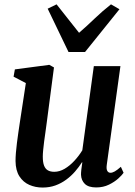

<svg xmlns="http://www.w3.org/2000/svg" viewBox="-20 -853 622 884"><path d="M176 10.5Q143 10.5 115 -1.8Q87 -14 69.5 -41Q52 -68 51.5 -111.5Q51.5 -128 53.2 -149.5Q55 -171 58 -195.2Q61 -219.5 64.5 -243Q68 -266.5 71 -287L99 -470.5L42.5 -500L48.5 -533.5L207 -554.5L228.5 -542.5L195 -287Q192.5 -266.5 189.2 -244.5Q186 -222.5 183.2 -201.5Q180.5 -180.5 178.8 -162.5Q177 -144.5 177 -132Q177 -105.5 183 -90.2Q189 -75 200.8 -68.5Q212.5 -62 230 -62Q254 -62 277.8 -76Q301.5 -90 322.5 -112.8Q343.5 -135.5 359 -161L412 -548.5H534.5L471.5 -93.5Q469 -75 474 -66.2Q479 -57.5 488.5 -57.5Q497.5 -57.5 508.5 -63.8Q519.5 -70 536.5 -85L549 -57.5Q542.5 -47.5 525 -31.5Q507.5 -15.5 481.5 -2.8Q455.5 10 423 10Q387.5 10 370.8 -6.2Q354 -22.5 353 -48.5Q353 -51.5 353.2 -58Q353.5 -64.5 354.5 -72.8Q355.5 -81 356.8 -89.5Q358 -98 359 -105L357.5 -106Q343.5 -84 325.5 -63.2Q307.5 -42.5 284.8 -25.8Q262 -9 235 0.8Q208 10.5 176 10.5ZM295.5 -613.5 199.5 -813 240.5 -833Q265.5 -802 291.2 -768.8Q317 -735.5 344 -702Q381.5 -734.5 416 -767.8Q450.5 -801 491 -833L530 -810.5L371.5 -613.5Z"/></svg>

Font: Merriweather 48pt SemiBold
Style: Italic
Weight: 600
Italic angle: -7.8°
Designer: Eben Sorkin
Foundry: Eben Sorkin
Version: Version 2.101